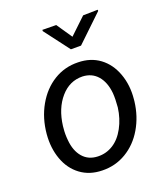

<svg xmlns="http://www.w3.org/2000/svg" viewBox="-139 -849 836 957"><g transform="rotate(-20 279.0 -370.5)"><path d="M33.7 0ZM308.6 -538.1Q375 -537.1 422.4 -502Q469.7 -466.8 492.4 -405Q515.1 -343.3 507.8 -270L506.8 -259.3Q497.6 -182.1 460.9 -119.9Q424.3 -57.6 366.2 -22.9Q308.1 11.7 238.8 9.8Q172.9 8.8 125.2 -26.4Q77.6 -61.5 55.7 -122.1Q33.7 -182.6 40 -255.4Q47.4 -337.4 84.5 -402.8Q121.6 -468.3 179.9 -504.2Q238.3 -540 308.6 -538.1ZM128.9 -254.9Q125.5 -224.1 128.9 -190.9Q133.8 -133.3 163.3 -99.1Q192.9 -64.9 242.2 -63.5Q286.1 -62 323.2 -85.2Q360.4 -108.4 385.7 -155.3Q411.1 -202.1 418.5 -259.3Q422.4 -304.2 419.9 -335Q414.1 -394 384.3 -428.2Q354.5 -462.4 305.2 -464.4Q236.8 -465.8 189 -410.6Q141.1 -355.5 129.9 -266.1ZM326.7 -667.5 413.1 -749.5 490.7 -751 491.2 -744.6 351.6 -611.3H297.9L197.3 -744.1V-751L270.5 -750Z"/></g></svg>

Font: Roboto
Style: Italic
Weight: 400
Italic angle: -12°
Designer: Google
Version: Version 2.134; 2016; ttfautohint (v1.6)